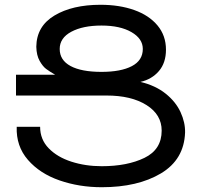

<svg xmlns="http://www.w3.org/2000/svg" viewBox="-20 -784 842 804"><path d="M755 -229Q751 -116 654 -58Q557 0 406 0Q312 0 229.5 -28.5Q147 -57 97 -114.5Q47 -172 50 -253H148Q148 -200 184 -163Q220 -126 279 -107Q338 -88 406 -88Q513 -88 585 -123Q657 -158 657 -237Q657 -304 593.5 -344Q530 -384 426 -384H47V-471H211Q187 -485 173 -495.5Q159 -506 146 -529Q133 -552 132 -588Q133 -674 208 -719Q283 -764 401 -764Q480 -764 542 -742Q604 -720 639.5 -677.5Q675 -635 675 -576Q675 -521 645.5 -486.5Q616 -452 568 -441Q631 -426 673.5 -392Q716 -358 736 -314.5Q756 -271 755 -229ZM578 -579Q578 -622 530.5 -649.5Q483 -677 405 -677Q327 -677 278.5 -651Q230 -625 230 -579Q230 -532 275.5 -507.5Q321 -483 405 -483Q486 -483 532 -507Q578 -531 578 -579Z"/></svg>

Font: Montserrat arm2
Style: Regular
Weight: 400
Designer: Julieta Ulanovsky
Foundry: Julieta Ulanovsky
Version: Version 6.000